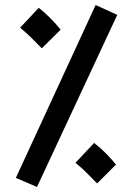

<svg xmlns="http://www.w3.org/2000/svg" viewBox="-20 -714 524 763"><path d="M127 29 446 -655 360 -694 43 -7ZM146 -522 221 -596Q182 -645 134 -683L60 -604Q86 -582 103.5 -565Q121 -548 146 -522ZM366 15 441 -60Q424 -81 402 -103.5Q380 -126 354 -146L280 -67Q306 -46 323.5 -28Q341 -10 366 15Z"/></svg>

Font: Noto Sans Arabic UI ExtraCondensed Semi
Style: Regular
Weight: 600
Width: 3
Designer: Nadine Chahine - Monotype Design Team
Foundry: Monotype Imaging Inc.
Version: Version 1.900